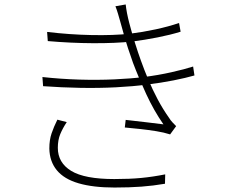

<svg xmlns="http://www.w3.org/2000/svg" viewBox="-20 -803 1040 860"><path d="M191 -660Q291 -648 389.5 -646Q488 -644 562 -652Q619 -659 677 -671.5Q735 -684 782 -700L789 -661Q744 -647 686 -635.5Q628 -624 572 -617Q497 -609 397 -609.5Q297 -610 194 -619ZM170 -458Q252 -449 334.5 -446.5Q417 -444 492.5 -447.5Q568 -451 624 -458Q688 -466 748 -479.5Q808 -493 845 -505L851 -465Q813 -454 757.5 -443Q702 -432 637 -424Q577 -416 500 -412Q423 -408 339.5 -409.5Q256 -411 173 -417ZM519 -705Q514 -723 508.5 -741.5Q503 -760 497 -775L543 -783Q547 -746 559 -700Q571 -654 585 -609.5Q599 -565 611 -532Q626 -490 644.5 -446Q663 -402 686 -358.5Q709 -315 738 -274Q744 -264 752.5 -255Q761 -246 769 -238L742 -201Q714 -210 679.5 -215.5Q645 -221 609 -225Q573 -229 539 -232L543 -266Q590 -261 638.5 -255Q687 -249 712 -246Q669 -308 635 -381.5Q601 -455 576 -521Q564 -554 553.5 -586.5Q543 -619 534.5 -649.5Q526 -680 519 -705ZM279 -256Q261 -229 250 -202.5Q239 -176 239 -141Q239 -74 299 -37.5Q359 -1 492 -1Q561 -1 613 -6Q665 -11 720 -22L719 20Q667 29 613.5 33Q560 37 493 37Q397 37 332 18Q267 -1 234.5 -40.5Q202 -80 201 -138Q201 -176 211 -205.5Q221 -235 237 -267Z"/></svg>

Font: Noto Sans SC ExtraLight
Style: Regular
Weight: 250
Designer: Ryoko NISHIZUKA 西塚涼子 (kana, bopomofo & ideographs); Paul D. Hunt (Latin, Greek & Cyrillic); Sandoll Communications 산돌커뮤니
Foundry: Adobe
Version: Version 2.004-H2;hotconv 1.0.118;makeotfexe 2.5.65603